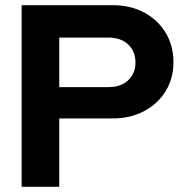

<svg xmlns="http://www.w3.org/2000/svg" viewBox="-20 -720 721 740"><path d="M63.4 0V-700H413.9Q482.9 -700 535.6 -671.8Q588.2 -643.6 618.3 -594.1Q648.5 -544.7 648.5 -480.1Q648.5 -417.7 618.3 -368.6Q588.2 -319.5 535.1 -291.5Q481.9 -263.5 413.9 -263.5H208.4V0ZM208.4 -384.2H397.9Q445.3 -384.2 473.7 -410.3Q502.1 -436.4 502.1 -479.1Q502.1 -522.5 473.7 -548.9Q445.3 -575.2 397.9 -575.2H208.4Z"/></svg>

Font: Red Hat Display VF
Style: Regular
Weight: 300
Designer: Pentagram, MCKL
Foundry: Pentagram, MCKL
Version: Version 1.023